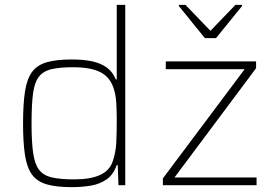

<svg xmlns="http://www.w3.org/2000/svg" viewBox="-20 -763 1132 791"><path d="M276 8Q212 8 172.5 -3.5Q133 -15 112 -43.5Q91 -72 83 -123.5Q75 -175 75 -255Q75 -335 83 -386.5Q91 -438 112 -466.5Q133 -495 172.5 -506.5Q212 -518 276 -518Q325 -518 361 -510Q397 -502 421 -484Q445 -466 457 -436H461V-743H496V0H468L465 -83H461Q447 -43 418.5 -23.5Q390 -4 353 2Q316 8 276 8ZM286 -24Q352 -24 392 -42Q432 -60 445 -100Q457 -136 459 -175Q461 -214 461 -269Q461 -305 459 -339Q457 -373 448 -400Q432 -447 392 -466.5Q352 -486 281 -486Q226 -486 192 -478Q158 -470 140 -446.5Q122 -423 116 -377Q110 -331 110 -255Q110 -179 116.5 -133Q123 -87 141 -63.5Q159 -40 194 -32Q229 -24 286 -24ZM651 0V-28L988 -478H663V-510H1035V-482L699 -32H1037V0ZM824 -606 717 -738V-743H744L847 -636L950 -743H977V-738L870 -606Z"/></svg>

Font: Saira Thin
Style: Regular
Weight: 100
Designer: Hector Gatti with collaboration of the Omnibus-Type team
Foundry: Omnibus-Type
Version: Version 1.101